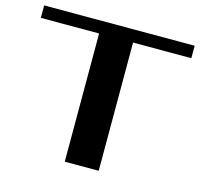

<svg xmlns="http://www.w3.org/2000/svg" viewBox="-102 -811 967 923"><g transform="rotate(15 381.5 -350.0)"><path d="M297 -638H7V-700H756V-638H466V0H297Z"/></g></svg>

Font: Fahkwang
Style: Bold
Weight: 700
Designer: Suppakit Chalermlarp | Katatrad Co.,Ltd.
Foundry: Cadson Demak Co.,Ltd.
Version: Version 1.000; ttfautohint (v1.6)